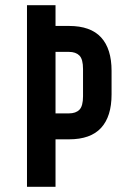

<svg xmlns="http://www.w3.org/2000/svg" viewBox="-20 -720 516 740"><path d="M84 -700H194V-620H246Q329 -620 369.5 -576Q410 -532 410 -447V-356Q410 -271 369.5 -227Q329 -183 246 -183H194V0H84ZM194 -520V-283H246Q272 -283 286 -297Q300 -311 300 -349V-454Q300 -492 286 -506Q272 -520 246 -520Z"/></svg>

Font: Bebas Neue Bold
Style: Regular
Weight: 700
Designer: Ryoichi Tsunekawa & LGV (GE)
Foundry: Free Software Foundation, Inc.
Version: Version 1.003 August 13, 2016